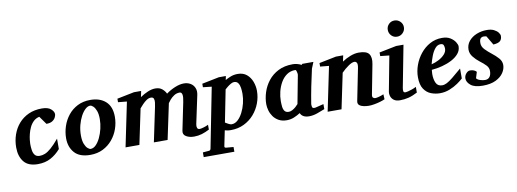

<svg xmlns="http://www.w3.org/2000/svg" viewBox="-70 -1168 4893 1816"><g transform="rotate(-10 2376.0 -260.5)"><path d="M450.2 -425.8Q450.2 -414.1 441.9 -395.8Q433.6 -377.4 412.6 -363.3Q391.6 -349.1 354 -349.1L298.8 -426.8Q265.1 -419.4 241.9 -397Q218.8 -374.5 204.6 -344.2Q190.4 -314 182.9 -283Q175.3 -252 172.6 -226.6Q169.9 -201.2 169.9 -189Q169.9 -158.7 174.1 -129.4Q178.2 -100.1 193.1 -81.1Q208 -62 240.2 -62Q265.1 -62 291.3 -72.5Q317.4 -83 350.3 -111.6Q383.3 -140.1 428.2 -193.8V-94.2Q386.7 -45.9 333.5 -16.8Q280.3 12.2 209 12.2Q117.7 12.2 75.4 -40.3Q33.2 -92.8 33.2 -178.2Q33.2 -243.2 53.5 -301.3Q73.7 -359.4 112.5 -404.1Q151.4 -448.7 207.3 -474.4Q263.2 -500 335 -500Q394.5 -500 422.4 -475.1Q450.2 -450.2 450.2 -425.8Z M1002.9 -303.2Q1002.9 -244.1 983.4 -188Q963.9 -131.8 926.3 -86.7Q888.7 -41.5 835 -14.6Q781.2 12.2 712.9 12.2Q610.4 12.2 561.8 -42.7Q513.2 -97.7 513.2 -181.2Q513.2 -239.7 532 -296.6Q550.8 -353.5 587.4 -399.4Q624 -445.3 677.7 -472.7Q731.4 -500 800.8 -500Q893.1 -500 948 -450.4Q1002.9 -400.9 1002.9 -303.2ZM858.9 -307.1Q858.9 -356 846.9 -386.7Q835 -417.5 818.8 -432.1Q802.7 -446.8 790 -446.8Q767.1 -446.8 743.4 -425Q719.7 -403.3 700 -366.5Q680.2 -329.6 668 -282.7Q655.8 -235.8 655.8 -185.1Q655.8 -133.8 668.2 -102.5Q680.7 -71.3 697.3 -57.1Q713.9 -43 725.1 -43Q751.5 -43 775.4 -66.4Q799.3 -89.8 818.1 -128.9Q836.9 -168 847.9 -214.6Q858.9 -261.2 858.9 -307.1Z M1857.4 -28.8Q1819.8 -9.3 1784.2 1.5Q1748.5 12.2 1710 12.2Q1664.6 12.2 1633.1 -6.6Q1601.6 -25.4 1609.4 -62L1664.1 -328.1Q1684.1 -421.9 1645 -421.9Q1615.7 -421.9 1591.8 -406.2Q1567.9 -390.6 1551.5 -371.3Q1535.2 -352.1 1528.3 -340.8L1456.1 0H1324.2L1393.1 -329.1Q1397.5 -348.6 1399.9 -370.1Q1402.3 -391.6 1396.5 -406.7Q1390.6 -421.9 1369.1 -421.9Q1348.1 -421.9 1327.1 -407.7Q1306.2 -393.6 1287.8 -374Q1269.5 -354.5 1256.3 -338.9L1185.1 0H1052.2L1140.1 -424.8L1056.2 -433.1V-466.8L1221.2 -500H1290L1278.3 -442.9Q1314.5 -467.8 1352.8 -483.9Q1391.1 -500 1425.3 -500Q1466.3 -500 1491.2 -478.8Q1516.1 -457.5 1527.3 -432.1Q1566.4 -461.4 1613.3 -480.7Q1660.2 -500 1699.2 -500Q1734.9 -500 1762.2 -483.9Q1789.6 -467.8 1802.2 -438.2Q1814.9 -408.7 1806.2 -369.1L1749 -100.1Q1744.6 -79.1 1750 -64.5Q1755.4 -49.8 1774.4 -49.8Q1784.7 -49.8 1810.5 -57.1Q1836.4 -64.5 1857.4 -75.2Z M1764.2 219.2V173.8L1824.2 168.9Q1837.9 167.5 1841.3 151.9L1954.6 -423.8L1871.6 -433.1V-466.8L2036.1 -500H2103.5L2096.2 -462.9Q2111.8 -472.2 2144.3 -486.1Q2176.8 -500 2216.3 -500Q2269 -500 2302.7 -471.7Q2336.4 -443.4 2352.8 -399.9Q2369.1 -356.4 2369.1 -311Q2369.1 -251 2347.7 -193.4Q2326.2 -135.7 2285.9 -89.4Q2245.6 -43 2188.7 -15.4Q2131.8 12.2 2060.5 12.2Q2042.5 12.2 2028.3 9.5Q2014.2 6.8 2004.4 3.9L1974.1 151.9Q1971.2 166.5 1989.3 168L2058.6 173.8V219.2ZM2079.6 -41Q2111.3 -41 2138.4 -65.7Q2165.5 -90.3 2186 -130.1Q2206.5 -169.9 2218 -216.6Q2229.5 -263.2 2229.5 -307.1Q2229.5 -335 2225.6 -363.5Q2221.7 -392.1 2208.7 -411.1Q2195.8 -430.2 2169.4 -430.2Q2155.3 -430.2 2138.2 -420.4Q2121.1 -410.6 2105.2 -397.9Q2089.4 -385.3 2079.6 -376L2018.6 -67.9Q2030.3 -60.5 2048.1 -50.8Q2065.9 -41 2079.6 -41Z M2600.6 12.2Q2554.7 12.2 2522.7 -5.6Q2490.7 -23.4 2470.9 -51.5Q2451.2 -79.6 2442.4 -111.3Q2433.6 -143.1 2433.6 -170.9Q2433.6 -226.6 2452.1 -284.4Q2470.7 -342.3 2508.8 -391.1Q2546.9 -439.9 2606 -470Q2665 -500 2745.6 -500Q2767.1 -500 2789.1 -494.1Q2811 -488.3 2828.1 -479L2835.4 -487.8H2942.4Q2937.5 -472.7 2928.2 -453.1Q2918.9 -433.6 2917.5 -426.8Q2898.4 -344.2 2882.1 -262Q2865.7 -179.7 2852.5 -97.2Q2852.5 -74.7 2856.9 -65.9Q2861.3 -57.1 2879.4 -57.1Q2881.3 -57.1 2893.3 -60.1Q2905.3 -63 2920.9 -66.9Q2936.5 -70.8 2949.7 -74.2Q2962.9 -77.6 2966.3 -78.1V-29.8Q2933.1 -16.1 2892.8 -2Q2852.5 12.2 2814.5 12.2Q2750 12.2 2730.5 -33.2Q2704.1 -15.6 2670.4 -1.7Q2636.7 12.2 2600.6 12.2ZM2632.3 -63Q2648.9 -63 2666.7 -72.8Q2684.6 -82.5 2700 -96.2Q2715.3 -109.9 2724.6 -121.1L2776.4 -394Q2777.3 -397 2775.6 -408.7Q2773.9 -420.4 2770 -431.2Q2766.1 -441.9 2760.3 -441.9Q2712.4 -441.9 2677.2 -417Q2642.1 -392.1 2619.4 -352.1Q2596.7 -312 2585.4 -265.9Q2574.2 -219.7 2574.2 -176.8Q2574.2 -147.9 2577.1 -121.8Q2580.1 -95.7 2592.5 -79.3Q2605 -63 2632.3 -63Z M3543.5 -22.9Q3525.9 -14.6 3497.8 -6.3Q3469.7 2 3439.9 7.1Q3410.2 12.2 3387.2 12.2Q3365.2 12.2 3339.6 7.3Q3314 2.4 3297.4 -11Q3280.8 -24.4 3286.1 -50.8L3347.2 -356Q3354.5 -392.6 3346.7 -406.7Q3338.9 -420.9 3323.2 -420.9Q3300.3 -420.9 3264.6 -396Q3229 -371.1 3197.3 -338.9L3126.5 0H2993.2L3081.1 -424.8L2997.1 -433.1V-466.8L3161.1 -500H3230.5L3218.3 -441.9Q3254.9 -466.8 3297.6 -483.4Q3340.3 -500 3379.4 -500Q3454.1 -500 3477.5 -466.6Q3501 -433.1 3488.3 -369.1L3434.1 -87.9Q3429.2 -63.5 3439.9 -56.2Q3450.7 -48.8 3458 -48.8Q3473.6 -48.8 3496.1 -55.2Q3518.6 -61.5 3541 -70.8Z M3842.3 -663.1Q3842.3 -630.9 3819.3 -607.9Q3796.4 -585 3764.2 -585Q3731.9 -585 3709.7 -607.9Q3687.5 -630.9 3687.5 -663.1Q3687.5 -695.3 3709.7 -717.8Q3731.9 -740.2 3764.2 -740.2Q3796.4 -740.2 3819.3 -717.8Q3842.3 -695.3 3842.3 -663.1ZM3855.5 -32.2Q3810.5 -8.3 3770.3 2Q3730 12.2 3686.5 12.2Q3649.9 12.2 3628.7 -3.4Q3607.4 -19 3599.9 -42.7Q3592.3 -66.4 3597.2 -90.8L3660.2 -422.9L3574.2 -432.1V-466.8L3739.3 -500H3809.6L3732.4 -99.1Q3729 -81.1 3731.2 -67.1Q3733.4 -53.2 3751.5 -53.2Q3756.8 -53.2 3774.7 -57.4Q3792.5 -61.5 3814.7 -69.3Q3836.9 -77.1 3855.5 -86.9Z M4320.3 -395Q4320.3 -355.5 4294.4 -324.7Q4268.6 -293.9 4226.1 -271.7Q4183.6 -249.5 4132.8 -236.3Q4082 -223.1 4032.2 -219.2Q4031.7 -210 4030.5 -198.2Q4029.3 -186.5 4029.3 -178.2Q4029.3 -126.5 4045.9 -92.3Q4062.5 -58.1 4104.5 -58.1Q4126 -58.1 4149.4 -70.1Q4172.9 -82 4207.8 -109.9Q4242.7 -137.7 4297.4 -185.1V-89.8Q4277.8 -70.8 4243.2 -46.9Q4208.5 -22.9 4164.3 -5.4Q4120.1 12.2 4071.3 12.2Q4027.8 12.2 3986.3 -3.4Q3944.8 -19 3917.7 -59.6Q3890.6 -100.1 3890.6 -173.8Q3890.6 -231 3911.4 -288.6Q3932.1 -346.2 3970.5 -394Q4008.8 -441.9 4061.5 -470.9Q4114.3 -500 4178.2 -500Q4227.5 -500 4258.8 -480Q4290 -460 4305.2 -435.1Q4320.3 -410.2 4320.3 -395ZM4190.4 -396Q4190.4 -413.1 4184.3 -428.5Q4178.2 -443.8 4155.3 -443.8Q4124.5 -443.8 4101.8 -416Q4079.1 -388.2 4064 -347.9Q4048.8 -307.6 4039.6 -271Q4074.2 -279.3 4108.9 -297.1Q4143.6 -314.9 4167 -340.3Q4190.4 -365.7 4190.4 -396Z M4731.4 -422.9Q4731.4 -389.2 4712.4 -373Q4693.4 -356.9 4647.5 -354L4596.2 -440.9Q4592.8 -441.9 4585.7 -443.4Q4578.6 -444.8 4570.3 -444.8Q4551.3 -444.8 4539.8 -432.9Q4528.3 -420.9 4528.3 -387.7Q4528.3 -353.5 4556.6 -324.7Q4585 -295.9 4617.2 -271Q4651.4 -244.6 4678.5 -214.6Q4705.6 -184.6 4705.6 -147.9Q4705.6 -109.4 4680.9 -72.5Q4656.2 -35.6 4606.9 -11.7Q4557.6 12.2 4482.4 12.2Q4403.8 12.2 4367.2 -17.6Q4330.6 -47.4 4330.6 -83Q4330.6 -109.4 4348.4 -130.1Q4366.2 -150.9 4386.2 -150.9Q4408.2 -150.9 4423.6 -144.3Q4439 -137.7 4448.2 -127L4430.2 -67.9Q4440.9 -52.7 4466.6 -44.9Q4492.2 -37.1 4512.2 -37.1Q4542.5 -37.1 4557.4 -57.9Q4572.3 -78.6 4572.3 -113.8Q4572.3 -144.5 4549.8 -168.5Q4527.3 -192.4 4490.2 -220.2Q4459 -244.1 4433.1 -276.4Q4407.2 -308.6 4407.2 -346.2Q4407.2 -393.1 4435.5 -427.7Q4463.9 -462.4 4510 -481.2Q4556.2 -500 4609.4 -500Q4650.9 -500 4678 -486.1Q4705.1 -472.2 4718.3 -453.9Q4731.4 -435.5 4731.4 -422.9Z"/></g></svg>

Font: Charis
Style: Bold Italic
Weight: 700
Italic angle: -11°
Designer: Walt Agee, Miriam Martin, Annie Olsen, Victor Gaultney, Lorna Priest, Alan Ward, Bob Hallissy, Martin Hosken, Sharon Cor
Foundry: SIL Global
Version: Version 7.000